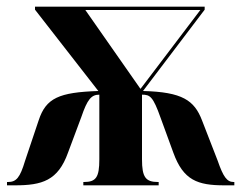

<svg xmlns="http://www.w3.org/2000/svg" viewBox="-20 -556 725 576"><path d="M1 0H25C106 0 154 -14 184 -98L224 -205C242 -258 254 -272 278 -272V-78C278 -24 268 -10 232 -10H230V0H456V-10H454C417 -10 406 -24 406 -78V-272C430 -272 439 -267 462 -202L500 -98C530 -15 573 0 653 0H683V-10H681C661 -10 650 -25 633 -74L586 -195C563 -255 527 -280 409 -283L594 -527V-536H85V-527L275 -283C157 -279 118 -262 96 -195L55 -73C40 -23 29 -10 4 -10H1ZM401 -290 236 -526H581L402 -290Z"/></svg>

Font: Noto Serif Display ExtraCondensed
Style: Bold
Weight: 700
Width: 2
Designer: Monotype Design Team
Foundry: Monotype Imaging Inc.
Version: Version 2.009